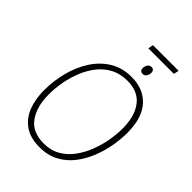

<svg xmlns="http://www.w3.org/2000/svg" viewBox="-273 -1091 1228 1228"><g transform="rotate(45 340.5 -477.5)"><path d="M317 10Q233 10 180.5 -27Q128 -64 104 -127Q80 -190 80 -269Q80 -354 101 -435Q122 -516 164 -581.5Q206 -647 269 -686Q332 -725 417 -725Q524 -725 587 -656.5Q650 -588 650 -450Q650 -398 639.5 -336Q629 -274 605 -213Q581 -152 542.5 -101.5Q504 -51 448 -20.5Q392 10 317 10ZM319 -26Q382 -26 430 -53.5Q478 -81 512 -127Q546 -173 567.5 -229Q589 -285 599 -342.5Q609 -400 609 -450Q609 -561 560.5 -625Q512 -689 414 -689Q351 -689 302.5 -663.5Q254 -638 219.5 -594.5Q185 -551 163 -496.5Q141 -442 130.5 -383.5Q120 -325 120 -271Q120 -162 168 -94Q216 -26 319 -26ZM362 -930 369 -965H601L593 -930ZM453 -788Q426 -788 426 -815Q426 -831 435 -845.5Q444 -860 462 -860Q475 -860 481 -852Q487 -844 487 -833Q487 -816 478 -802Q469 -788 453 -788Z"/></g></svg>

Font: Noto Sans Disp ExtLt
Style: Italic
Weight: 200
Italic angle: -12°
Designer: Monotype Design Team
Foundry: Monotype Imaging Inc.
Version: Version 2.000;GOOG;noto-source:20170915:90ef993387c0